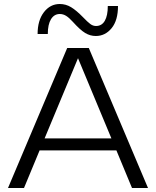

<svg xmlns="http://www.w3.org/2000/svg" viewBox="-20 -940 780 960"><path d="M720 0H640L562 -188H178L100 0H20L316 -700H424ZM537 -248 370 -649 203 -248ZM459 -760Q431 -760 406 -775Q381 -790 344 -831Q326 -851 311 -860.5Q296 -870 279 -870Q251 -870 235 -844Q219 -818 219 -770H168Q168 -838 199.5 -879Q231 -920 279 -920Q309 -920 335.5 -904Q362 -888 395 -854Q418 -830 431.5 -820Q445 -810 460 -810Q489 -810 504 -836Q519 -862 519 -910H570Q570 -838 538 -799Q506 -760 459 -760Z"/></svg>

Font: Goli Light
Style: Regular
Weight: 300
Designer: jaikishan Patel
Foundry: MagicType
Version: Version 1.000